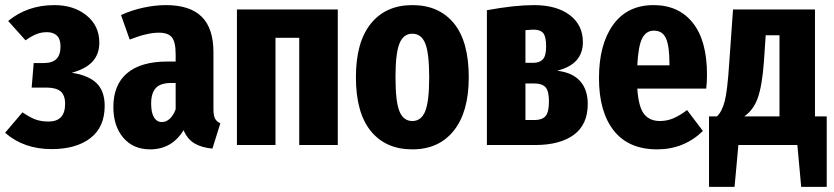

<svg xmlns="http://www.w3.org/2000/svg" viewBox="-21 -568 3268 752"><path d="M368 -401Q368 -356 341.5 -327Q315 -298 260 -283Q326 -273 357.5 -242Q389 -211 389 -153Q389 -70 333 -27Q277 16 181 16Q72 16 -1 -48L67 -128Q98 -107 119.5 -99.5Q141 -92 169 -92Q234 -92 234 -161Q234 -195 216.5 -210Q199 -225 160 -225H103L111 -321H149Q184 -321 200 -337Q216 -353 216 -386Q216 -415 202 -428.5Q188 -442 163 -442Q141 -442 122 -434.5Q103 -427 79 -410L11 -486Q87 -548 192 -548Q268 -548 318 -507.5Q368 -467 368 -401Z M842 -85 811 14Q768 10 740.5 -6.5Q713 -23 698 -58Q652 17 567 17Q501 17 462 -28.5Q423 -74 423 -149Q423 -236 477 -281.5Q531 -327 635 -327H667V-355Q667 -403 652.5 -421.5Q638 -440 601 -440Q555 -440 487 -413L453 -509Q494 -528 540.5 -538Q587 -548 629 -548Q723 -548 769 -502.5Q815 -457 815 -363V-141Q815 -116 821 -104Q827 -92 842 -85ZM667 -140V-243H649Q608 -243 589.5 -223.5Q571 -204 571 -162Q571 -127 582 -108.5Q593 -90 613 -90Q630 -90 644 -103Q658 -116 667 -140Z M1151 0V-420H1058V0H907V-531H1302V0Z M1815 -265Q1815 -130 1756.5 -56.5Q1698 17 1594 17Q1490 17 1431.5 -54.5Q1373 -126 1373 -266Q1373 -403 1431.5 -475.5Q1490 -548 1594 -548Q1698 -548 1756.5 -477Q1815 -406 1815 -265ZM1528 -266Q1528 -170 1543.5 -132Q1559 -94 1594 -94Q1629 -94 1644.5 -132.5Q1660 -171 1660 -265Q1660 -360 1644.5 -398Q1629 -436 1594 -436Q1559 -436 1543.5 -397.5Q1528 -359 1528 -266Z M2281 -161Q2281 -80 2226.5 -40Q2172 0 2075 0H1886V-528Q1995 -548 2070 -548Q2159 -548 2210.5 -509Q2262 -470 2262 -403Q2262 -316 2161 -291Q2221 -284 2251 -250.5Q2281 -217 2281 -161ZM2037 -450V-322H2068Q2092 -322 2105 -335.5Q2118 -349 2118 -386Q2118 -425 2106.5 -438.5Q2095 -452 2068 -452Q2059 -452 2037 -450ZM2129 -171Q2129 -212 2115.5 -226.5Q2102 -241 2073 -241H2037V-98H2074Q2102 -98 2115.5 -113Q2129 -128 2129 -171Z M2745 -221H2475Q2480 -149 2501.5 -121.5Q2523 -94 2564 -94Q2591 -94 2616 -104.5Q2641 -115 2670 -137L2732 -55Q2658 17 2553 17Q2441 17 2383 -56.5Q2325 -130 2325 -262Q2325 -394 2380.5 -471Q2436 -548 2539 -548Q2637 -548 2692.5 -478.5Q2748 -409 2748 -276Q2748 -244 2745 -221ZM2601 -319Q2601 -387 2587.5 -417.5Q2574 -448 2540 -448Q2510 -448 2494.5 -418.5Q2479 -389 2475 -312H2601Z M3217 -112V164H3117L3102 0H2871L2856 164H2756V-112H2787Q2807 -131 2817.5 -171.5Q2828 -212 2835 -319L2850 -531H3171V-112ZM3032 -430H2978L2971 -326Q2964 -232 2947 -184.5Q2930 -137 2894 -112H3032Z"/></svg>

Font: Fira Sans Extra Condensed
Style: Bold
Weight: 700
Width: 1
Designer: Carrois Corporate & Edenspiekermann AG
Foundry: Carrois Corporate GbR & Edenspiekermann AG
Version: Version 4.203